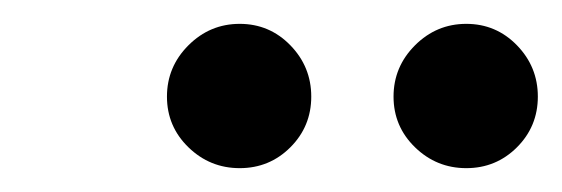

<svg xmlns="http://www.w3.org/2000/svg" viewBox="-20 -748 471 161"><path d="M371 -607Q346 -607 328 -624.5Q310 -642 310 -667Q310 -692 328 -710Q346 -728 371 -728Q396 -728 413.5 -710Q431 -692 431 -667Q431 -642 413.5 -624.5Q396 -607 371 -607ZM181 -607Q156 -607 138 -624.5Q120 -642 120 -667Q120 -692 138 -710Q156 -728 181 -728Q206 -728 223.5 -710Q241 -692 241 -667Q241 -642 223.5 -624.5Q206 -607 181 -607Z"/></svg>

Font: Libre Bodoni Medium
Style: Italic
Weight: 500
Italic angle: -13°
Designer: Pablo Impallari, Rodrigo Fuenzalida
Foundry: Impallari Type
Version: Version 2.005;gftools[0.9.23]